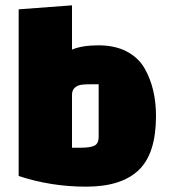

<svg xmlns="http://www.w3.org/2000/svg" viewBox="-20 -685 635 720"><path d="M50 -25V-650L250 -665V-499Q288 -515 349.5 -515Q411 -515 455 -492Q499 -469 522 -429Q565 -354 565 -250Q565 -109 500 -47Q435 15 303 15Q171 15 50 -25ZM250 -332V-131H281Q317 -131 333.5 -138.5Q350 -146 350 -173V-369H319Q297 -369 284 -367Q271 -365 261 -356.5Q251 -348 250 -332Z"/></svg>

Font: Changa One
Style: Regular
Weight: 400
Designer: Eduardo Rodriguez Tunni
Foundry: Eduardo Rodriguez Tunni
Version: Version 1.003